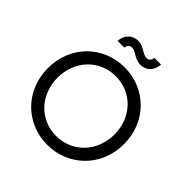

<svg xmlns="http://www.w3.org/2000/svg" viewBox="-245 -1146 1347 1347"><g transform="rotate(45 428.5 -472.0)"><path d="M494 -847C433 -847 407 -892 366 -892C350 -892 332 -883 329 -853C329 -853 262 -853 262 -853C266 -921 314 -956 364 -956C422 -956 450 -911 491 -911C507 -911 526 -921 529 -951C529 -951 595 -951 595 -951C590 -882 545 -847 494 -847ZM428 12C218 12 51 -149 51 -373C51 -596 218 -757 428 -757C639 -757 806 -595 806 -373C806 -150 639 12 428 12ZM428 -76C593 -76 711 -207 711 -373C711 -537 594 -669 428 -669C263 -669 146 -537 146 -373C146 -207 264 -76 428 -76Z"/></g></svg>

Font: Preevio_Regular
Style: Regular
Weight: 500
Designer: Gumpita Rahayu
Foundry: Tokotype Studio
Version: ""